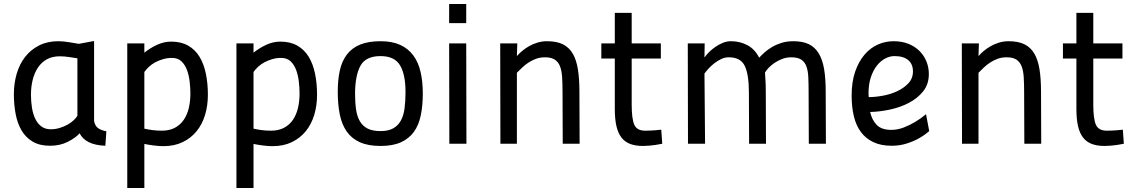

<svg xmlns="http://www.w3.org/2000/svg" viewBox="-20 -715 5642 955"><path d="M448 -113Q453 -87 469.5 -76.5Q486 -66 509 -62L504 10Q453 8 421.5 -8Q390 -24 376 -52Q357 -30 318 -10Q279 10 229 10Q178 10 143.5 -10Q109 -30 88 -65Q67 -100 58 -147Q49 -194 49 -247Q49 -300 63 -348Q77 -396 105 -432Q133 -468 174.5 -489Q216 -510 270 -510Q294 -510 324 -505Q354 -500 372 -497L448 -511ZM232 -72Q255 -72 276.5 -78.5Q298 -85 316 -95Q334 -105 346.5 -117Q359 -129 365 -139V-425Q351 -427 325.5 -431Q300 -435 278 -435Q240 -435 213 -420Q186 -405 168.5 -378.5Q151 -352 142.5 -317.5Q134 -283 134 -244Q134 -210 139 -179Q144 -148 155.5 -124Q167 -100 186 -86Q205 -72 232 -72Z M613 -499H698V-453Q728 -477 762 -492.5Q796 -508 831 -508Q881 -508 916 -488Q951 -468 972.5 -432.5Q994 -397 1004 -348.5Q1014 -300 1014 -244Q1014 -190 1000 -143.5Q986 -97 958 -62.5Q930 -28 888.5 -8Q847 12 793 12Q773 12 748 9Q723 6 698 1V220H613ZM835 -427Q813 -427 792 -421Q771 -415 753 -405.5Q735 -396 721 -383Q707 -370 698 -357V-75Q716 -71 737.5 -68Q759 -65 785 -65Q823 -65 850 -79.5Q877 -94 894 -119Q911 -144 919 -177.5Q927 -211 927 -250Q927 -277 923.5 -308Q920 -339 910.5 -365.5Q901 -392 883 -409.5Q865 -427 835 -427Z M1156 -499H1241V-453Q1271 -477 1305 -492.5Q1339 -508 1374 -508Q1424 -508 1459 -488Q1494 -468 1515.5 -432.5Q1537 -397 1547 -348.5Q1557 -300 1557 -244Q1557 -190 1543 -143.5Q1529 -97 1501 -62.5Q1473 -28 1431.5 -8Q1390 12 1336 12Q1316 12 1291 9Q1266 6 1241 1V220H1156ZM1378 -427Q1356 -427 1335 -421Q1314 -415 1296 -405.5Q1278 -396 1264 -383Q1250 -370 1241 -357V-75Q1259 -71 1280.5 -68Q1302 -65 1328 -65Q1366 -65 1393 -79.5Q1420 -94 1437 -119Q1454 -144 1462 -177.5Q1470 -211 1470 -250Q1470 -277 1466.5 -308Q1463 -339 1453.5 -365.5Q1444 -392 1426 -409.5Q1408 -427 1378 -427Z M1873 -510Q1931 -510 1971 -491.5Q2011 -473 2036 -439Q2061 -405 2072 -357Q2083 -309 2083 -250Q2083 -190 2073 -141.5Q2063 -93 2039 -59.5Q2015 -26 1974.5 -7.5Q1934 11 1873 11Q1811 11 1770 -7.5Q1729 -26 1704.5 -61Q1680 -96 1670 -146Q1660 -196 1660 -259Q1660 -319 1670.5 -365.5Q1681 -412 1706 -444.5Q1731 -477 1772 -493.5Q1813 -510 1873 -510ZM1873 -63Q1912 -63 1936.5 -77Q1961 -91 1974.5 -116.5Q1988 -142 1992.5 -178Q1997 -214 1997 -257Q1997 -345 1969.5 -390.5Q1942 -436 1873 -436Q1800 -436 1773.5 -389Q1747 -342 1746 -252Q1746 -206 1751 -171Q1756 -136 1770 -112Q1784 -88 1808.5 -75.5Q1833 -63 1873 -63Z M2214 -499H2299L2300 0H2215ZM2214 -695H2299V-600H2214Z M2469 0 2468 -499H2553L2551 -436Q2561 -448 2576.5 -461Q2592 -474 2611 -485Q2630 -496 2653 -503Q2676 -510 2701 -510Q2749 -510 2780 -494.5Q2811 -479 2829 -448Q2847 -417 2854.5 -370Q2862 -323 2862 -260L2863 0H2779L2778 -256Q2778 -298 2776 -330.5Q2774 -363 2765.5 -385Q2757 -407 2739.5 -418.5Q2722 -430 2691 -430Q2666 -430 2646 -422.5Q2626 -415 2609 -404Q2592 -393 2578 -379.5Q2564 -366 2551 -353V0Z M3122 -424V-195Q3122 -124 3135 -94.5Q3148 -65 3189 -65Q3200 -65 3213 -65.5Q3226 -66 3239 -67Q3253 -68 3269 -70L3274 0Q3257 3 3240 6Q3226 8 3209 9.5Q3192 11 3179 11Q3141 11 3114.5 1Q3088 -9 3071 -31Q3054 -53 3046 -88Q3038 -123 3038 -173V-424H2971V-499H3038V-651H3122V-499H3267V-424Z M3402 0 3401 -499H3485L3484 -429Q3493 -442 3507 -456Q3521 -470 3538.5 -482Q3556 -494 3575.5 -502Q3595 -510 3616 -510Q3661 -510 3698 -490Q3735 -470 3756 -428Q3767 -440 3782.5 -454Q3798 -468 3819 -480.5Q3840 -493 3866.5 -501.5Q3893 -510 3926 -510Q3972 -510 4002.5 -495.5Q4033 -481 4052 -450Q4071 -419 4079 -372Q4087 -325 4087 -260L4088 0H4003L4002 -254Q4002 -298 4000.5 -331Q3999 -364 3990.5 -386Q3982 -408 3964.5 -419Q3947 -430 3915 -430Q3892 -430 3871 -422Q3850 -414 3833 -402.5Q3816 -391 3803.5 -378Q3791 -365 3785 -354Q3785 -344 3787 -321.5Q3789 -299 3789 -256L3790 0H3706L3705 -254Q3705 -344 3684.5 -387Q3664 -430 3605 -430Q3585 -430 3566.5 -421Q3548 -412 3532 -399.5Q3516 -387 3503.5 -373Q3491 -359 3484 -349L3487 0Z M4413 -69Q4445 -69 4475.5 -81Q4506 -93 4531 -108Q4560 -125 4586 -147L4602 -63Q4578 -42 4549 -26Q4524 -12 4489.5 -1Q4455 10 4415 10Q4362 10 4324 -8Q4286 -26 4262 -58.5Q4238 -91 4227 -137Q4216 -183 4216 -239Q4216 -308 4233.5 -358.5Q4251 -409 4280 -443Q4309 -477 4346.5 -493.5Q4384 -510 4424 -510Q4466 -510 4498.5 -497Q4531 -484 4553.5 -461.5Q4576 -439 4588 -409.5Q4600 -380 4600 -347Q4600 -296 4572 -261Q4544 -226 4501 -203.5Q4458 -181 4406.5 -170Q4355 -159 4308 -158Q4317 -118 4341 -93.5Q4365 -69 4413 -69ZM4429 -436Q4406 -436 4383 -424Q4360 -412 4341.5 -388.5Q4323 -365 4311.5 -330.5Q4300 -296 4300 -250Q4300 -245 4300.5 -241Q4301 -237 4301 -232Q4333 -232 4371.5 -239Q4410 -246 4443 -261.5Q4476 -277 4498.5 -301Q4521 -325 4521 -360Q4521 -396 4497.5 -416Q4474 -436 4429 -436Z M4765 0 4764 -499H4849L4847 -436Q4857 -448 4872.5 -461Q4888 -474 4907 -485Q4926 -496 4949 -503Q4972 -510 4997 -510Q5045 -510 5076 -494.5Q5107 -479 5125 -448Q5143 -417 5150.5 -370Q5158 -323 5158 -260L5159 0H5075L5074 -256Q5074 -298 5072 -330.5Q5070 -363 5061.5 -385Q5053 -407 5035.5 -418.5Q5018 -430 4987 -430Q4962 -430 4942 -422.5Q4922 -415 4905 -404Q4888 -393 4874 -379.5Q4860 -366 4847 -353V0Z M5418 -424V-195Q5418 -124 5431 -94.5Q5444 -65 5485 -65Q5496 -65 5509 -65.5Q5522 -66 5535 -67Q5549 -68 5565 -70L5570 0Q5553 3 5536 6Q5522 8 5505 9.5Q5488 11 5475 11Q5437 11 5410.5 1Q5384 -9 5367 -31Q5350 -53 5342 -88Q5334 -123 5334 -173V-424H5267V-499H5334V-651H5418V-499H5563V-424Z"/></svg>

Font: Panefresco 500wt
Style: Regular
Weight: 700
Foundry: Campivisivi & Chank Co
Version: Version 1.001